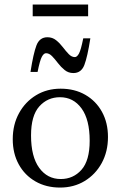

<svg xmlns="http://www.w3.org/2000/svg" viewBox="-20 -836 544 866"><path d="M251 10Q188 10 139.8 -17.8Q91.5 -45.5 64.5 -94.8Q37.5 -144 37.5 -208Q37.5 -274 65.8 -325.5Q94 -377 142.8 -406.5Q191.5 -436 253.5 -436Q317 -436 365 -408.2Q413 -380.5 440 -331.5Q467 -282.5 467 -218Q467 -152 438.8 -100.5Q410.5 -49 361.8 -19.5Q313 10 251 10ZM254 -28.5Q310.5 -28.5 347.5 -70.2Q384.5 -112 384.5 -201Q384.5 -296.5 347.8 -347Q311 -397.5 250.5 -397.5Q194.5 -397.5 157.2 -356Q120 -314.5 120 -225Q120 -129.5 156.8 -79Q193.5 -28.5 254 -28.5ZM387.5 -663Q374.5 -579.5 360.5 -543Q346.5 -506.5 311 -506.5Q288.5 -506.5 271.8 -520Q255 -533.5 241.5 -551.2Q228 -569 215 -582.5Q202 -596 187.5 -596Q177.5 -596 168.8 -580Q160 -564 149.5 -511.5H117.5Q130.5 -595 144.5 -631.5Q158.5 -668 194 -668Q216.5 -668 233.2 -654.5Q250 -641 263.5 -623.2Q277 -605.5 290 -592Q303 -578.5 317.5 -578.5Q327.5 -578.5 336.2 -594.5Q345 -610.5 355.5 -663ZM127.5 -762.5V-815.5H377.5V-762.5Z"/></svg>

Font: Newsreader Text
Style: Regular
Weight: 400
Designer: Hugues Gentile
Foundry: Production Type
Version: Version 1.002